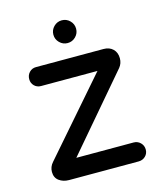

<svg xmlns="http://www.w3.org/2000/svg" viewBox="-104 -754 705 832"><g transform="rotate(-15 249.0 -338.5)"><path d="M103 0Q77 0 58.5 -13.5Q40 -27 40 -53Q40 -76 56 -94L344 -425H91Q73 -425 61 -437Q49 -449 49 -467Q49 -485 61 -497.5Q73 -510 91 -510H394Q420 -510 436 -494.5Q452 -479 452 -453Q452 -430 438 -413L158 -85H415Q433 -85 445.5 -72.5Q458 -60 458 -42Q458 -24 445.5 -12Q433 0 415 0ZM251 -575Q230 -575 215 -590Q200 -605 200 -626Q200 -647 215 -662Q230 -677 251 -677Q272 -677 287 -662Q302 -647 302 -626Q302 -605 287 -590Q272 -575 251 -575Z"/></g></svg>

Font: Varela Round
Style: Regular
Weight: 400
Designer: Joe Prince, Avraham Cornfeld
Foundry: Joe Prince, Avraham Cornfeld
Version: Version 3.010; ttfautohint (v1.8.4.7-5d5b)